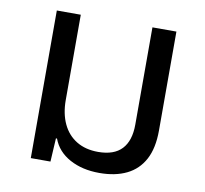

<svg xmlns="http://www.w3.org/2000/svg" viewBox="-67 -620 748 702"><g transform="rotate(10 307.0 -269.0)"><path d="M345 10Q281 10 234.5 -15.5Q188 -41 171 -87H167L162 0H89V-548H178V-231Q178 -181 195.5 -143.5Q213 -106 246.5 -85.5Q280 -65 327 -65Q386 -65 415 -96Q444 -127 444 -187V-548H533V-181Q533 -115 510.5 -73Q488 -31 446 -10.5Q404 10 345 10Z"/></g></svg>

Font: Noto Sans Thai
Style: Regular
Weight: 400
Designer: Monotype Design Team
Foundry: Monotype Imaging Inc.
Version: Version 2.001